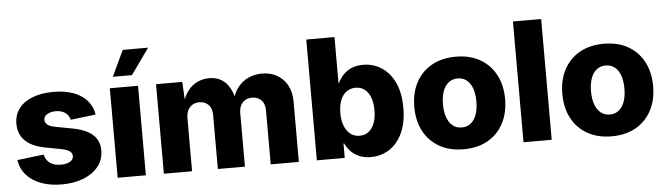

<svg xmlns="http://www.w3.org/2000/svg" viewBox="-48 -952 3998 1152"><g transform="rotate(-5 1951.0 -376.0)"><path d="M283.7 10.7Q213.4 10.7 159.2 -9.5Q105 -29.8 71.5 -67.6Q38.1 -105.5 29.8 -158.2L189.5 -177.2Q198.2 -143.6 222.2 -125.7Q246.1 -107.9 288.1 -107.9Q323.2 -107.9 343.5 -120.4Q363.8 -132.8 363.8 -153.3Q363.8 -171.4 347.7 -182.9Q331.5 -194.3 297.9 -200.7L203.1 -218.8Q123 -233.9 83 -273.2Q43 -312.5 43 -375Q43 -428.7 72 -467Q101.1 -505.4 154.5 -526.1Q208 -546.9 281.2 -546.9Q350.1 -546.9 401.4 -527.8Q452.6 -508.8 483.2 -473.6Q513.7 -438.5 521.5 -389.6L370.1 -371.1Q363.8 -398.4 341.3 -414.3Q318.8 -430.2 284.7 -430.2Q253.4 -430.2 232.9 -417.7Q212.4 -405.3 212.4 -384.8Q212.4 -368.2 225.8 -356Q239.3 -343.8 272.5 -337.4L376.5 -317.9Q457.5 -302.7 497.1 -266.8Q536.6 -231 536.6 -171.9Q536.6 -116.7 504.2 -75.7Q471.7 -34.7 414.8 -12Q357.9 10.7 283.7 10.7Z M620.1 0V-539.1H790V0ZM644 -606 717.3 -761.7H870.1L759.3 -606Z M898.4 0V-539.1H1056.2L1064 -402.3H1052.7Q1065.4 -453.6 1090.6 -485.6Q1115.7 -517.6 1149.2 -532.5Q1182.6 -547.4 1219.7 -547.4Q1277.8 -547.4 1315.7 -510.5Q1353.5 -473.6 1370.6 -393.1H1352.5Q1364.7 -447.3 1392.6 -481.4Q1420.4 -515.6 1458 -531.5Q1495.6 -547.4 1537.1 -547.4Q1587.9 -547.4 1627.2 -525.1Q1666.5 -502.9 1689 -461.7Q1711.4 -420.4 1711.4 -362.8V0H1542V-324.2Q1542 -365.7 1520.3 -387.2Q1498.5 -408.7 1464.8 -408.7Q1440.9 -408.7 1423.1 -397.9Q1405.3 -387.2 1396 -367.9Q1386.7 -348.6 1386.7 -322.3V0H1223.6V-326.7Q1223.6 -364.7 1202.6 -386.7Q1181.6 -408.7 1147.5 -408.7Q1124.5 -408.7 1106.4 -398.2Q1088.4 -387.7 1078.4 -367.7Q1068.4 -347.7 1068.4 -319.3V0Z M2144.5 8.8Q2105 8.8 2074.7 -4.4Q2044.4 -17.6 2024.2 -39.1Q2003.9 -60.5 1992.2 -86.4H1987.8V0H1819.8V-727.5H1989.7V-450.7H1992.7Q2004.4 -476.1 2024.4 -498Q2044.4 -520 2074.5 -533.4Q2104.5 -546.9 2146 -546.9Q2205.1 -546.9 2254.6 -515.9Q2304.2 -484.9 2334.2 -423.1Q2364.3 -361.3 2364.3 -269Q2364.3 -179.2 2335.2 -117.2Q2306.2 -55.2 2256.6 -23.2Q2207 8.8 2144.5 8.8ZM2088.9 -124.5Q2121.6 -124.5 2144 -142.6Q2166.5 -160.6 2178.5 -193.1Q2190.4 -225.6 2190.4 -269.5Q2190.4 -313.5 2178.5 -345.7Q2166.5 -377.9 2144 -395.8Q2121.6 -413.6 2088.9 -413.6Q2056.6 -413.6 2033.2 -396Q2009.8 -378.4 1997.3 -346.2Q1984.9 -314 1984.9 -269.5Q1984.9 -225.6 1997.6 -193.1Q2010.3 -160.6 2033.4 -142.6Q2056.6 -124.5 2088.9 -124.5Z M2703.6 10.7Q2619.6 10.7 2558.1 -24.2Q2496.6 -59.1 2463.4 -121.8Q2430.2 -184.6 2430.2 -268.1Q2430.2 -351.6 2463.4 -414.3Q2496.6 -477.1 2558.1 -512Q2619.6 -546.9 2703.6 -546.9Q2788.1 -546.9 2849.4 -512Q2910.6 -477.1 2943.8 -414.3Q2977.1 -351.6 2977.1 -268.1Q2977.1 -184.6 2943.8 -121.8Q2910.6 -59.1 2849.4 -24.2Q2788.1 10.7 2703.6 10.7ZM2703.6 -120.6Q2735.8 -120.6 2758.3 -138.9Q2780.8 -157.2 2792.5 -190.4Q2804.2 -223.6 2804.2 -268.6Q2804.2 -314 2792.5 -346.9Q2780.8 -379.9 2758.3 -397.9Q2735.8 -416 2703.6 -416Q2671.9 -416 2649.2 -397.9Q2626.5 -379.9 2614.7 -346.9Q2603 -314 2603 -268.6Q2603 -223.6 2614.7 -190.4Q2626.5 -157.2 2649.2 -138.9Q2671.9 -120.6 2703.6 -120.6Z M3234.4 -727.5V0H3064.5V-727.5Z M3595.2 10.7Q3511.2 10.7 3449.7 -24.2Q3388.2 -59.1 3355 -121.8Q3321.8 -184.6 3321.8 -268.1Q3321.8 -351.6 3355 -414.3Q3388.2 -477.1 3449.7 -512Q3511.2 -546.9 3595.2 -546.9Q3679.7 -546.9 3741 -512Q3802.2 -477.1 3835.4 -414.3Q3868.7 -351.6 3868.7 -268.1Q3868.7 -184.6 3835.4 -121.8Q3802.2 -59.1 3741 -24.2Q3679.7 10.7 3595.2 10.7ZM3595.2 -120.6Q3627.4 -120.6 3649.9 -138.9Q3672.4 -157.2 3684.1 -190.4Q3695.8 -223.6 3695.8 -268.6Q3695.8 -314 3684.1 -346.9Q3672.4 -379.9 3649.9 -397.9Q3627.4 -416 3595.2 -416Q3563.5 -416 3540.8 -397.9Q3518.1 -379.9 3506.3 -346.9Q3494.6 -314 3494.6 -268.6Q3494.6 -223.6 3506.3 -190.4Q3518.1 -157.2 3540.8 -138.9Q3563.5 -120.6 3595.2 -120.6Z"/></g></svg>

Font: Inter 18pt ExtraBold
Style: Regular
Weight: 800
Designer: Rasmus Andersson
Foundry: rsms
Version: Version 4.001;git-66647c0bb